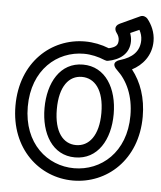

<svg xmlns="http://www.w3.org/2000/svg" viewBox="-51 -695 651 777"><g transform="rotate(5 275.0 -307.0)"><path d="M274 -57C366 -57 415 -141 415 -245C415 -349 366 -434 274 -434C182 -434 134 -349 134 -245C134 -142 182 -57 274 -57ZM274 -107C222 -107 184 -152 184 -245C184 -339 222 -384 274 -384C326 -384 365 -339 365 -245C365 -153 326 -107 274 -107ZM453 -578 489 -594C496 -581 500 -568 500 -553C500 -507 470 -480 423 -466C423 -466 379 -456 413 -424C455 -385 483 -325 483 -245C483 -95 383 -13 274 -13C166 -13 66 -95 66 -245C66 -396 166 -478 274 -478C303 -478 333 -471 359 -460C364 -458 369 -457 373 -458C418 -466 459 -492 459 -545C459 -557 456 -569 453 -578ZM408 -612C382 -600 394 -579 398 -574C405 -565 409 -555 409 -545C409 -525 401 -516 372 -509C342 -521 308 -528 274 -528C138 -528 16 -422 16 -245C16 -69 138 37 274 37C411 37 533 -69 533 -245C533 -321 511 -384 473 -432C514 -453 550 -494 550 -553C550 -589 535 -620 517 -642C511 -649 499 -654 488 -649Z"/></g></svg>

Font: Falling Sky
Style: Ou
Weight: 400
Designer: Paul D. Hunt
Foundry: Adobe Systems Incorporated
Version: Version 1.02